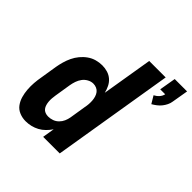

<svg xmlns="http://www.w3.org/2000/svg" viewBox="-199 -927 1097 1097"><g transform="rotate(45 349.5 -378.5)"><path d="M606 -569 579 -614Q595 -622 607 -635.5Q619 -649 622 -665H582L599 -765H699L682 -665Q680 -651 673 -636.5Q666 -622 656 -609.5Q646 -597 633 -587Q620 -577 606 -569ZM167 8Q140 8 116 -2Q92 -12 77.5 -32Q63 -52 56 -76.5Q49 -101 47 -127.5Q45 -154 47 -180.5Q49 -207 54 -234L70 -334Q74 -357 80.5 -380Q87 -403 97.5 -425Q108 -447 124 -466.5Q140 -486 160.5 -500.5Q181 -515 204.5 -521.5Q228 -528 251 -528Q274 -528 295 -521.5Q316 -515 332 -501Q348 -487 357.5 -467.5Q367 -448 372 -427L423 -735H556L435 0H301L313 -73Q301 -55 285 -39Q269 -23 249.5 -12.5Q230 -2 209 3Q188 8 167 8ZM239 -102Q256 -102 273 -108Q290 -114 303 -127Q316 -140 323 -156Q330 -172 333 -189L349 -289Q352 -303 353 -317.5Q354 -332 353 -345.5Q352 -359 348 -372.5Q344 -386 336 -396.5Q328 -407 315.5 -412.5Q303 -418 289 -418Q289 -418 289 -418Q289 -418 289 -418Q289 -418 289 -418Q289 -418 289 -418Q271 -418 254 -408.5Q237 -399 226 -384Q215 -369 209 -351.5Q203 -334 200 -316L184 -216Q182 -203 181 -190.5Q180 -178 181 -165.5Q182 -153 185.5 -141Q189 -129 196 -120Q203 -111 214.5 -106.5Q226 -102 239 -102Z"/></g></svg>

Font: Iosevka SS04 XBd Ex Obl
Style: Regular
Weight: 800
Width: 7
Italic angle: -9°
Monospace: yes
Designer: Belleve Invis
Foundry: Belleve Invis
Version: Version 19.0.0; ttfautohint (v1.8.4)